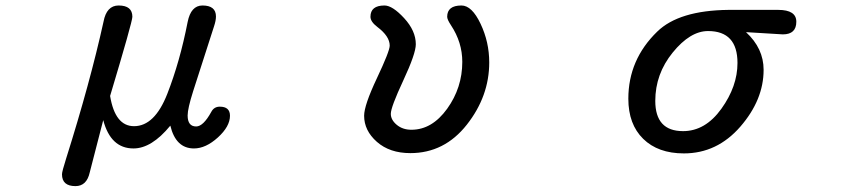

<svg xmlns="http://www.w3.org/2000/svg" viewBox="-20 -541 3040 682"><path d="M371.1 -200.2Q388.7 -92.8 456.1 -92.8Q529.3 -92.8 574.2 -207.5Q619.1 -322.3 646.5 -462.9Q658.2 -521.5 699.2 -521.5Q747.1 -521.5 747.1 -482.4Q747.1 -467.8 740.2 -447.3L666 -216.8Q646.5 -155.3 646.5 -130.9Q646.5 -91.8 676.8 -91.8Q702.1 -91.8 730.5 -143.6Q740.2 -162.1 760.7 -162.1Q796.9 -162.1 796.9 -129.9Q796.9 -91.8 753.9 -52.7Q710.9 -13.7 668.9 -13.7Q604.5 -13.7 585 -94.7Q518.6 -13.7 454.1 -13.7Q373 -13.7 346.7 -114.3L298.8 71.3Q288.1 120.1 248 120.1Q200.2 120.1 200.2 78.1Q200.2 68.4 214.8 22.5Q299.8 -247.1 347.7 -463.9Q358.4 -521.5 401.4 -521.5Q450.2 -521.5 450.2 -481.4Q450.2 -463.9 371.1 -200.2Z M1345.7 -521.5Q1374 -521.5 1415.5 -476.6Q1457 -431.6 1457 -383.8Q1457 -350.6 1412.6 -255.4Q1368.2 -160.2 1368.2 -136.7Q1368.2 -115.2 1389.2 -97.7Q1410.2 -80.1 1441.4 -80.1Q1514.6 -80.1 1568.4 -154.8Q1622.1 -229.5 1622.1 -321.3Q1622.1 -390.6 1582 -451.2Q1568.4 -471.7 1568.4 -481.4Q1568.4 -521.5 1619.1 -521.5Q1656.2 -521.5 1687 -456.5Q1717.8 -391.6 1717.8 -319.3Q1717.8 -199.2 1638.2 -98.1Q1558.6 2.9 1437.5 2.9Q1364.3 2.9 1318.8 -37.1Q1273.4 -77.1 1273.4 -129.9Q1273.4 -167 1318.8 -263.2Q1364.3 -359.4 1364.3 -378.9Q1364.3 -412.1 1320.3 -445.3Q1295.9 -463.9 1295.9 -481.4Q1295.9 -521.5 1345.7 -521.5Z M2629.9 -426.8Q2692.4 -369.1 2692.4 -293Q2692.4 -186.5 2609.9 -91.3Q2527.3 3.9 2409.2 3.9Q2317.4 3.9 2264.6 -47.9Q2211.9 -99.6 2211.9 -190.4Q2211.9 -329.1 2314.5 -428.7Q2391.6 -503.9 2567.4 -505.9H2744.1Q2808.6 -505.9 2808.6 -463.9Q2808.6 -418.9 2760.7 -418.9ZM2495.1 -430.7Q2431.6 -430.7 2369.6 -354.5Q2307.6 -278.3 2307.6 -182.6Q2307.6 -75.2 2406.2 -75.2Q2485.4 -75.2 2542.5 -154.8Q2599.6 -234.4 2599.6 -317.4Q2599.6 -430.7 2495.1 -430.7Z"/></svg>

Font: MotoyaLMaru
Style: W3 mono
Weight: 400
Version: Version 1.01